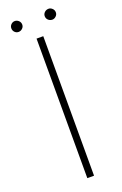

<svg xmlns="http://www.w3.org/2000/svg" viewBox="-158 -866 582 913"><g transform="rotate(-20 133.0 -410.0)"><path d="M116 -706H150V0H116ZM20 -793Q20 -804 28 -812Q36 -820 47 -820Q58 -820 66.5 -812Q75 -804 75 -792Q75 -781 66.5 -773Q58 -765 47 -765Q36 -765 28 -773Q20 -781 20 -793ZM189 -793Q189 -804 197.5 -812Q206 -820 218 -820Q228 -820 236.5 -812Q245 -804 245 -792Q245 -781 236.5 -773Q228 -765 218 -765Q206 -765 197.5 -773Q189 -781 189 -793Z"/></g></svg>

Font: Josefin Sans Thin ExtraLight
Style: Regular
Weight: 250
Version: Version 2.001